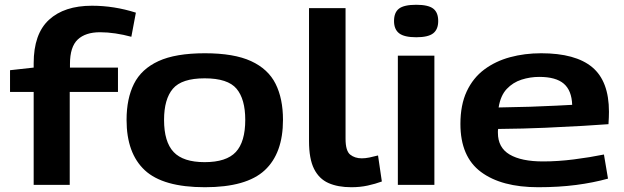

<svg xmlns="http://www.w3.org/2000/svg" viewBox="-20 -774 2611 804"><path d="M121 0V-389H22V-480L121 -491V-509Q121 -632 185 -691Q249 -750 365 -750Q458 -750 549 -721L530 -620Q497 -629 463.5 -634Q430 -639 399 -639Q338 -639 305.5 -608.5Q273 -578 273 -506V-491H474V-389H272V0Z M510 -272Q510 -361 541 -423Q572 -485 643.5 -518Q715 -551 838 -551Q960 -551 1031.5 -518Q1103 -485 1134 -423Q1165 -361 1165 -272Q1165 -132 1088.5 -61Q1012 10 838 10Q663 10 586.5 -61Q510 -132 510 -272ZM667 -272Q667 -180 707 -137.5Q747 -95 837 -95Q928 -95 967.5 -137.5Q1007 -180 1007 -272Q1007 -359 970.5 -402.5Q934 -446 837 -446Q741 -446 704 -402.5Q667 -359 667 -272Z M1427 -740V-193Q1427 -142 1446.5 -126.5Q1466 -111 1495 -111Q1510 -111 1527 -114.5Q1544 -118 1563 -123L1579 -14Q1552 -4 1520 3Q1488 10 1451 10Q1395 10 1355.5 -7.5Q1316 -25 1295 -67Q1274 -109 1274 -183V-740Z M1723 -618Q1673 -618 1651.5 -634.5Q1630 -651 1630 -686Q1630 -722 1651 -738Q1672 -754 1723 -754Q1773 -754 1794 -738Q1815 -722 1815 -686Q1815 -651 1794 -634.5Q1773 -618 1723 -618ZM1646 0V-541H1799V0Z M2234 10Q2080 10 1994 -54Q1908 -118 1908 -255Q1908 -335 1934.5 -391.5Q1961 -448 2008 -483Q2055 -518 2116 -534.5Q2177 -551 2246 -551Q2390 -551 2460 -492.5Q2530 -434 2530 -306Q2530 -297 2529.5 -282.5Q2529 -268 2528 -254Q2489 -251 2421.5 -247Q2354 -243 2263.5 -239Q2173 -235 2066 -234Q2065 -230 2065 -226Q2065 -222 2065 -218Q2065 -156 2114 -127Q2163 -98 2254 -98Q2316 -98 2383 -106.5Q2450 -115 2509 -127L2526 -26Q2465 -9 2392.5 0.5Q2320 10 2234 10ZM2068 -324Q2137 -325 2199.5 -327Q2262 -329 2308.5 -331.5Q2355 -334 2376 -335Q2374 -395 2341 -423.5Q2308 -452 2238 -452Q2200 -452 2164 -440.5Q2128 -429 2102 -401.5Q2076 -374 2068 -324Z"/></svg>

Font: Georama Extended SemiBold
Style: Regular
Weight: 600
Width: 7
Designer: Jean-Baptiste Levee
Foundry: Production Type
Version: Version 1.000